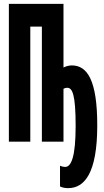

<svg xmlns="http://www.w3.org/2000/svg" viewBox="-20 -734 540 995"><path d="M333 241C417 241 484 165 484 -84C484 -315 434 -395 352 -395C335 -395 318 -389 309 -384V-714H26V0H137V-596H197V0H309V-274C315 -277 320 -279 329 -279C355 -279 372 -244 372 -82C372 79 349 131 318 131C307 131 298 128 291 125V232C302 238 316 241 333 241Z"/></svg>

Font: Noto Sans Mono ExtraCondensed ExtraBold
Style: Regular
Weight: 800
Width: 2
Designer: Monotype Design Team
Foundry: Monotype Imaging Inc.
Version: Version 2.014